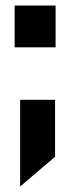

<svg xmlns="http://www.w3.org/2000/svg" viewBox="-20 -505 255 698"><path d="M182.1 -484.9V-333H33.2V-484.9ZM180.2 -142.1V64.9L53.2 172.9V-142.1Z"/></svg>

Font: D-DIN-PRO ExtraBold
Style: Bold
Weight: 800
Designer: Charles Nix
Foundry: CyberFei
Version: Version 1.000;hotconv 1.0.109;makeotfexe 2.5.65596